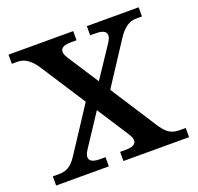

<svg xmlns="http://www.w3.org/2000/svg" viewBox="-123 -832 993 965"><g transform="rotate(-20 373.5 -350.0)"><path d="M147 -584 302 -345 152 -116C126 -76 103 -49 52 -49H18V0H300V-49H268C215 -49 200 -74 228 -116L340 -286L450 -116C478 -73 463 -49 410 -49H378V0H729V-49H695C644 -49 621 -76 595 -116L438 -359L585 -584C611 -624 643 -651 681 -651H714V-700H437V-651H469C522 -651 537 -626 509 -584L399 -419L292 -584C264 -627 279 -651 332 -651H364V-700H18V-651H51C89 -651 121 -624 147 -584Z"/></g></svg>

Font: LT Superior Serif Semibold
Style: Regular
Weight: 600
Designer: Daniel Lyons
Foundry: LyonsType
Version: Version 2.120;FEAKit 1.0